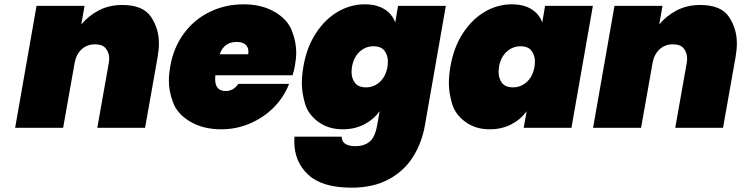

<svg xmlns="http://www.w3.org/2000/svg" viewBox="-20 -591 3428 888"><path d="M545 -568Q642 -568 678.5 -513Q715 -458 715 -391Q715 -361 709 -327L651 0H430L483 -299Q485 -310 485 -321Q485 -346 470 -366Q455 -386 419 -386Q382 -386 357 -362.5Q332 -339 325 -299L272 0H50L149 -564H371L356 -478Q389 -518 437 -543Q485 -568 545 -568Z M1344 -287Q1340 -264 1333 -243H976Q975 -234 975 -226Q975 -170 1024 -170Q1060 -170 1082 -203H1317Q1294 -143 1247.5 -95.5Q1201 -48 1137.5 -20.5Q1074 7 1004 7Q920 7 860.5 -28Q801 -63 781 -115.5Q761 -168 761 -217Q761 -248 767 -282Q782 -370 830 -435.5Q878 -501 950 -536Q1022 -571 1106 -571Q1190 -571 1249.5 -536.5Q1309 -502 1329.5 -450Q1350 -398 1350 -349Q1350 -320 1344 -287ZM1128 -340Q1129 -347 1129 -353Q1129 -372 1115.5 -384.5Q1102 -397 1075 -397Q1016 -397 996 -340Z M1667 -571Q1722 -571 1758 -548.5Q1794 -526 1808 -487L1821 -564H2042L1945 -10Q1931 69 1890.5 134Q1850 199 1778.5 238Q1707 277 1606 277Q1470 277 1405.5 217Q1341 157 1341 63Q1341 52 1342 41H1560Q1561 85 1624 85Q1663 85 1688.5 65Q1714 45 1724 -10L1736 -77Q1708 -38 1664 -15.5Q1620 7 1565 7Q1499 7 1452 -27.5Q1405 -62 1390.5 -112.5Q1376 -163 1376 -206Q1376 -241 1383 -282Q1398 -371 1440.5 -436.5Q1483 -502 1542 -536.5Q1601 -571 1667 -571ZM1772 -282Q1774 -296 1774 -307Q1774 -335 1758.5 -356Q1743 -377 1707 -377Q1671 -377 1643.5 -352Q1616 -327 1608 -282Q1606 -268 1606 -257Q1606 -229 1621.5 -208Q1637 -187 1673 -187Q1709 -187 1736.5 -212Q1764 -237 1772 -282Z M2063 -282Q2078 -371 2120.5 -436.5Q2163 -502 2222 -536.5Q2281 -571 2347 -571Q2402 -571 2438 -548.5Q2474 -526 2488 -487L2501 -564H2722L2623 0H2402L2416 -77Q2388 -38 2344 -15.5Q2300 7 2245 7Q2179 7 2132 -27.5Q2085 -62 2070.5 -112.5Q2056 -163 2056 -206Q2056 -241 2063 -282ZM2452 -282Q2454 -296 2454 -307Q2454 -335 2438.5 -356Q2423 -377 2387 -377Q2351 -377 2323.5 -352Q2296 -327 2288 -282Q2286 -268 2286 -257Q2286 -229 2301.5 -208Q2317 -187 2353 -187Q2389 -187 2416.5 -212Q2444 -237 2452 -282Z M3218 -568Q3315 -568 3351.5 -513Q3388 -458 3388 -391Q3388 -361 3382 -327L3324 0H3103L3156 -299Q3158 -310 3158 -321Q3158 -346 3143 -366Q3128 -386 3092 -386Q3055 -386 3030 -362.5Q3005 -339 2998 -299L2945 0H2723L2822 -564H3044L3029 -478Q3062 -518 3110 -543Q3158 -568 3218 -568Z"/></svg>

Font: Fz Poppins Black
Style: Italic
Weight: 900
Italic angle: -10°
Designer: Ninad Kale (Devanagari), Jonny Pinhorn (Latin)
Foundry: Indian Type Foundry
Version: Vit hóa bi Vntype.Com & FontZin.Com